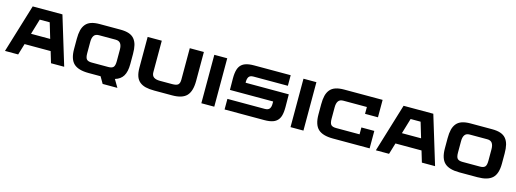

<svg xmlns="http://www.w3.org/2000/svg" viewBox="-5 -1641 7197 2678"><g transform="rotate(15 3593.5 -302.0)"><path d="M664.1 -695.8 877 3.9H686.5L637.7 -158.7H261.2L212.4 3.9H22L234.9 -695.8ZM521.5 -543H377.4L311 -320.8H587.9Z M1501.5 -699.7Q1574.2 -699.7 1623.8 -682.9Q1673.3 -666 1702.9 -630.1Q1732.4 -594.2 1745.1 -543Q1757.8 -491.7 1757.8 -418V-271.5Q1757.8 -161.1 1720.7 -99.6Q1683.6 -38.1 1604 -15.1L1669.9 96.2H1457L1401.4 0H1227.5Q1079.1 0 1012.5 -62.3Q945.8 -124.5 945.8 -271.5V-418Q945.8 -491.7 958.5 -543Q971.2 -594.2 1000.7 -630.1Q1030.3 -666 1079.8 -682.9Q1129.4 -699.7 1202.1 -699.7ZM1138.2 -261.7Q1138.2 -196.8 1159.2 -174.6Q1180.2 -152.3 1231.9 -152.3H1471.2Q1522.9 -152.3 1544.2 -174.6Q1565.4 -196.8 1565.4 -261.7V-427.2Q1565.4 -485.4 1543.7 -516.1Q1522 -546.9 1472.2 -546.9H1231.4Q1181.6 -546.9 1159.9 -516.1Q1138.2 -485.4 1138.2 -427.2Z M2502 -699.7H2705.6V-282.2Q2705.6 -133.8 2643.3 -67.1Q2581.1 -0.5 2434.1 -0.5H2175.3Q2101.6 -0.5 2050.3 -13.2Q1999 -25.9 1963.1 -55.4Q1927.2 -85 1910.4 -134.5Q1893.6 -184.1 1893.6 -256.8V-699.7H2097.7V-245.6Q2097.7 -195.8 2128.2 -174.1Q2158.7 -152.3 2216.8 -152.3H2392.6Q2457.5 -152.3 2479.7 -173.6Q2502 -194.8 2502 -246.6Z M3043 0H2856.4V-699.2H3043Z M4002.4 -435.5 4003.9 -252Q4003.9 -171.4 3988.8 -123Q3964.8 -44.9 3889.6 -17.6Q3841.3 0 3765.1 0H3191.9V-152.8H3731.9Q3757.8 -152.8 3775.1 -160.2Q3792.5 -167.5 3801.3 -181.6Q3810.1 -195.8 3813.7 -212.4Q3817.4 -229 3817.4 -251.5V-282.7H3193.4L3191.9 -448.2Q3191.9 -527.3 3207.5 -577.1Q3231.4 -655.8 3306.2 -682.6Q3354.5 -700.2 3430.7 -700.2H3959V-547.4H3464.4Q3414.6 -547.4 3396.5 -521.7Q3378.4 -496.1 3378.4 -448.7L3378.9 -436Z M4330.6 0H4144V-699.2H4330.6Z M4731 -699.7H5286.6V-448.2H5100.1V-546.9H4760.3Q4710.4 -546.9 4688.7 -516.1Q4667 -485.4 4667 -427.2V-261.7Q4667 -196.8 4688 -174.6Q4709 -152.3 4760.7 -152.3H5100.1V-251.5H5286.6V0.5H4756.3Q4607.9 0.5 4541.3 -62Q4474.6 -124.5 4474.6 -271.5V-418Q4474.6 -491.7 4487.3 -543Q4500 -594.2 4529.5 -630.1Q4559.1 -666 4608.6 -682.9Q4658.2 -699.7 4731 -699.7Z M6019.5 -695.8 6232.4 3.9H6042L5993.2 -158.7H5616.7L5567.9 3.9H5377.4L5590.3 -695.8ZM5877 -543H5732.9L5666.5 -320.8H5943.4Z M6867.7 -699.7Q6940.4 -699.7 6990 -682.9Q7039.6 -666 7069.1 -630.1Q7098.6 -594.2 7111.3 -543Q7124 -491.7 7124 -418V-271.5Q7124 -124.5 7057.4 -62.3Q6990.7 0 6842.3 0H6582Q6433.6 0 6366.9 -62.3Q6300.3 -124.5 6300.3 -271.5V-418Q6300.3 -491.7 6313 -543Q6325.7 -594.2 6355.2 -630.1Q6384.8 -666 6434.3 -682.9Q6483.9 -699.7 6556.6 -699.7ZM6931.6 -261.7V-427.2Q6931.6 -485.4 6909.9 -516.1Q6888.2 -546.9 6838.4 -546.9H6585.4Q6535.6 -546.9 6513.9 -516.1Q6492.2 -485.4 6492.2 -427.2V-261.7Q6492.2 -196.8 6513.4 -174.6Q6534.7 -152.3 6586.4 -152.3H6837.4Q6889.2 -152.3 6910.4 -174.6Q6931.6 -196.8 6931.6 -261.7Z"/></g></svg>

Font: Wadik
Style: Bold
Weight: 700
Designer: Sasha Pavljenko
Version: Version 1.001;Fontself Maker 3.5.4